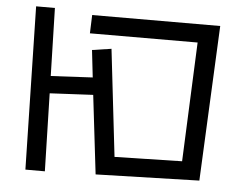

<svg xmlns="http://www.w3.org/2000/svg" viewBox="-52 -779 1104 865"><g transform="rotate(5 500.0 -346.5)"><path d="M368 -340 172 -330 181 22H93L77 -715H162L170 -408L359 -418L345 -541L432 -554L488 -70L793 -77L816 -616L329 -615L332 -698L911 -699L878 3L410 16Z"/></g></svg>

Font: Stick
Style: Regular
Weight: 400
Designer: Fontworks Inc.
Foundry: Fontworks Inc.
Version: Version 1.100